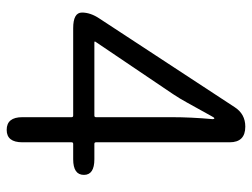

<svg xmlns="http://www.w3.org/2000/svg" viewBox="-112 -660 772 589"><g transform="rotate(90 274.5 -366.0)"><path d="M379 0Q340 0 340 -48V-199Q340 -204 335 -204H67Q19 -204 19 -231Q19 -257 37 -284L309 -699Q330 -732 369 -732Q417 -732 417 -684V-274Q417 -269 422 -269H469Q517 -269 517 -237Q517 -204 469 -204H422Q417 -204 417 -199V-48Q417 0 379 0ZM109 -273Q106 -269 111 -269H335Q340 -269 340 -274V-507Q340 -565 346 -632Q346 -637 343.5 -637Q341 -637 336 -627L295 -553Q283 -531 269 -510Z"/></g></svg>

Font: Resource Han Rounded JP Normal
Style: Regular
Weight: 350
Designer: Cyano Hao (round all glyphs); Ryoko NISHIZUKA 西塚涼子 (kana, bopomofo & ideographs); Paul D. Hunt (Latin, Greek & Cyrillic)
Foundry: Cyano Hao
Version: 0.990